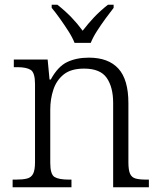

<svg xmlns="http://www.w3.org/2000/svg" viewBox="-20 -786 672 806"><path d="M33 0V-32H47Q76 -32 93.5 -36.5Q111 -41 119 -56.5Q127 -72 127 -105V-433Q127 -481 109 -492.5Q91 -504 53 -504H38V-536H180L188 -452H193Q223 -507 262 -525.5Q301 -544 353 -544Q435 -544 477 -498Q519 -452 519 -353V-105Q519 -72 526 -56.5Q533 -41 549.5 -36.5Q566 -32 595 -32H605V0H455V-354Q455 -420 428 -459Q401 -498 333 -498Q278 -498 247.5 -473.5Q217 -449 204 -409.5Q191 -370 191 -326V-102Q191 -54 209 -43Q227 -32 270 -32H280V0ZM293 -606Q284 -629 267 -655.5Q250 -682 231.5 -708Q213 -734 197 -753V-766H221Q254 -740 279.5 -713.5Q305 -687 327 -657Q350 -687 375 -713.5Q400 -740 433 -766H457V-753Q442 -734 423 -708Q404 -682 387 -655.5Q370 -629 361 -606Z"/></svg>

Font: Noto Serif Gurmukhi Light
Style: Regular
Weight: 300
Designer: Vaibhav Singh and the Monotype Design Team
Foundry: Monotype Imaging Inc.
Version: Version 2.004; ttfautohint (v1.8.4.7-5d5b)